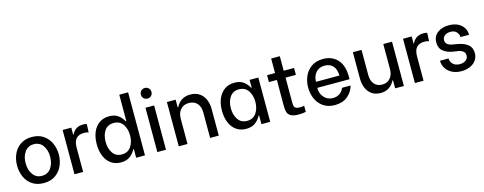

<svg xmlns="http://www.w3.org/2000/svg" viewBox="-29 -1474 5564 2207"><g transform="rotate(-15 2753.0 -370.5)"><path d="M48 -266Q48 -339 75.5 -401.5Q103 -464 159 -502.5Q215 -541 296 -541Q377 -541 433 -502.5Q489 -464 517 -401.5Q545 -339 545 -267Q545 -195 517 -132.5Q489 -70 433 -31.5Q377 7 296 7Q215 7 159 -31Q103 -69 75.5 -131.5Q48 -194 48 -266ZM189 -133Q227 -79 296 -79Q365 -79 403.5 -133Q442 -187 442 -268Q442 -349 403.5 -402Q365 -455 296 -455Q228 -455 189 -401.5Q150 -348 150 -268Q150 -187 189 -133Z M660 -527H763V-443H769Q782 -478 815.5 -502.5Q849 -527 902 -527Q916 -527 926 -526Q936 -525 946 -521L942 -423Q915 -431 886 -431Q827 -431 795 -397.5Q763 -364 763 -287V0H660Z M996 -266Q996 -346 1021.5 -408Q1047 -470 1096.5 -505.5Q1146 -541 1215 -541Q1284 -541 1325 -509Q1366 -477 1387 -435H1394V-750H1499V0H1394V-102H1387Q1365 -58 1323 -25.5Q1281 7 1213 7Q1145 7 1096 -28Q1047 -63 1021.5 -125Q996 -187 996 -266ZM1139 -133Q1175 -79 1247 -79Q1318 -79 1355.5 -133Q1393 -187 1393 -266Q1393 -345 1355.5 -399Q1318 -453 1247 -453Q1174 -453 1138 -399.5Q1102 -346 1102 -267Q1102 -187 1139 -133Z M1646 -527H1749V0H1646ZM1652 -731Q1670 -749 1697 -749Q1724 -749 1742 -730.5Q1760 -712 1760 -686Q1760 -660 1742 -641.5Q1724 -623 1697 -623Q1670 -623 1652 -641Q1634 -659 1634 -686Q1634 -713 1652 -731Z M1901 -527H2005V-437H2013Q2032 -481 2075 -511Q2118 -541 2181 -541Q2249 -541 2293 -508.5Q2337 -476 2357 -425.5Q2377 -375 2377 -318V0H2274V-303Q2274 -375 2237.5 -413Q2201 -451 2141 -451Q2078 -451 2041.5 -410Q2005 -369 2005 -303V0H1901Z M2486 -266Q2486 -346 2512 -408Q2538 -470 2587.5 -505.5Q2637 -541 2706 -541Q2775 -541 2816 -509Q2857 -477 2878 -435H2885V-527H2989V0H2885V-102H2878Q2856 -58 2814 -25.5Q2772 7 2703 7Q2635 7 2586 -28Q2537 -63 2511.5 -125Q2486 -187 2486 -266ZM2629 -134Q2665 -79 2738 -79Q2809 -79 2846.5 -133.5Q2884 -188 2884 -267Q2884 -346 2846.5 -400Q2809 -454 2738 -454Q2666 -454 2629 -400Q2592 -346 2592 -268Q2592 -188 2629 -134Z M3188 -527V-700H3291V-527H3414V-445H3291V-163Q3291 -126 3294.5 -109Q3298 -92 3313.5 -82Q3329 -72 3365 -72Q3390 -72 3414 -78V-5Q3407 -2 3381 1Q3355 4 3329 4Q3266 4 3235 -14.5Q3204 -33 3195.5 -62.5Q3187 -92 3187 -140L3188 -445H3093V-527Z M3512 -267Q3512 -338 3539 -400.5Q3566 -463 3622.5 -502Q3679 -541 3761 -541Q3869 -541 3933 -470.5Q3997 -400 3997 -266V-237H3613V-230Q3613 -190 3631 -155Q3649 -120 3682 -98.5Q3715 -77 3758 -77Q3805 -77 3839 -100.5Q3873 -124 3888 -164H3990Q3970 -90 3911 -41.5Q3852 7 3760 7Q3678 7 3622 -32Q3566 -71 3539 -133.5Q3512 -196 3512 -267ZM3616 -308H3896Q3892 -389 3855.5 -425.5Q3819 -462 3759 -462Q3695 -462 3656.5 -420Q3618 -378 3616 -308Z M4114 -527H4217V-228Q4217 -158 4252 -119Q4287 -80 4345 -80Q4406 -80 4441 -121.5Q4476 -163 4476 -228V-527H4580V0H4476V-95H4469Q4449 -51 4407 -21Q4365 9 4305 9Q4237 9 4194.5 -23.5Q4152 -56 4133 -106.5Q4114 -157 4114 -213Z M4711 -527H4814V-443H4820Q4833 -478 4866.5 -502.5Q4900 -527 4953 -527Q4967 -527 4977 -526Q4987 -525 4997 -521L4993 -423Q4966 -431 4937 -431Q4878 -431 4846 -397.5Q4814 -364 4814 -287V0H4711Z M5056 -168V-173H5158V-169Q5158 -133 5187 -104.5Q5216 -76 5268 -76Q5311 -76 5339 -97Q5367 -118 5367 -154Q5367 -185 5345 -202.5Q5323 -220 5289 -226L5223 -236Q5159 -246 5114 -281.5Q5069 -317 5069 -385Q5069 -459 5122 -500Q5175 -541 5259 -541Q5320 -541 5365 -518.5Q5410 -496 5433 -459Q5456 -422 5456 -379V-375H5354V-377Q5354 -407 5330 -435Q5306 -463 5256 -463Q5214 -463 5188 -442Q5162 -421 5162 -387Q5162 -358 5184 -340Q5206 -322 5239 -317L5311 -304Q5377 -292 5421.5 -257Q5466 -222 5466 -155Q5466 -107 5440 -70Q5414 -33 5368 -13Q5322 7 5265 7Q5200 7 5153 -18Q5106 -43 5081 -83.5Q5056 -124 5056 -168Z"/></g></svg>

Font: Lopes Sans Medium
Style: Regular
Weight: 500
Designer: Gabriel Lam, Diego Maldonado
Foundry: TypeRant, Foresti Design
Version: Version 4.000